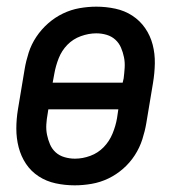

<svg xmlns="http://www.w3.org/2000/svg" viewBox="-20 -548 540 576"><path d="M204 8Q175 8 147 2Q119 -4 96 -19Q73 -34 58 -56.5Q43 -79 36 -106Q29 -133 29 -162Q29 -191 34 -221L54 -341Q58 -365 66 -390Q74 -415 89 -437.5Q104 -460 124.5 -478Q145 -496 169 -507.5Q193 -519 218.5 -523.5Q244 -528 269 -528Q298 -528 326 -522Q354 -516 377 -501Q400 -486 415.5 -463.5Q431 -441 438 -414Q445 -387 444.5 -358Q444 -329 439 -299L419 -179Q415 -155 407 -130Q399 -105 384.5 -82.5Q370 -60 349.5 -42Q329 -24 305 -12.5Q281 -1 255 3.5Q229 8 204 8ZM348 -300 351 -313Q353 -329 354 -345Q355 -361 352 -376Q349 -391 343 -405Q337 -419 326 -429Q315 -439 300 -443.5Q285 -448 269 -448Q246 -448 222.5 -439.5Q199 -431 182 -413.5Q165 -396 156 -373Q147 -350 143 -327L138 -300ZM205 -72Q228 -72 251 -80.5Q274 -89 291 -106.5Q308 -124 317.5 -147Q327 -170 331 -193L335 -220H125L123 -207Q120 -191 119 -175Q118 -159 121 -144Q124 -129 130 -115Q136 -101 147 -91Q158 -81 173.5 -76.5Q189 -72 205 -72Z"/></svg>

Font: Iosevka Medium
Style: Italic
Weight: 500
Italic angle: -9°
Monospace: yes
Designer: Belleve Invis
Foundry: Belleve Invis
Version: Version 32.5.0; ttfautohint (v1.8.4)